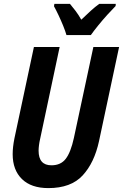

<svg xmlns="http://www.w3.org/2000/svg" viewBox="-20 -955 631 985"><path d="M228 10Q140 10 92.5 -36.5Q45 -83 45 -164Q45 -200 54 -245L154 -714H286L186 -243Q182 -226 180 -210Q178 -194 178 -182Q178 -107 244 -107Q292 -107 317.5 -140.5Q343 -174 359 -247L459 -714H591L488 -231Q464 -120 404 -55Q344 10 228 10ZM321 -775Q315 -796 304 -823Q293 -850 280.5 -876.5Q268 -903 257 -923L259 -935H339Q351 -921 367 -900Q383 -879 397 -854Q423 -879 445.5 -899.5Q468 -920 489 -935H574L573 -924Q556 -907 531 -879.5Q506 -852 483 -823.5Q460 -795 446 -775Z"/></svg>

Font: Noto Sans Condensed
Style: Bold Italic
Weight: 700
Width: 3
Italic angle: -12°
Designer: Monotype Design Team
Foundry: Monotype Imaging Inc.
Version: Version 2.013; ttfautohint (v1.8.4.7-5d5b)